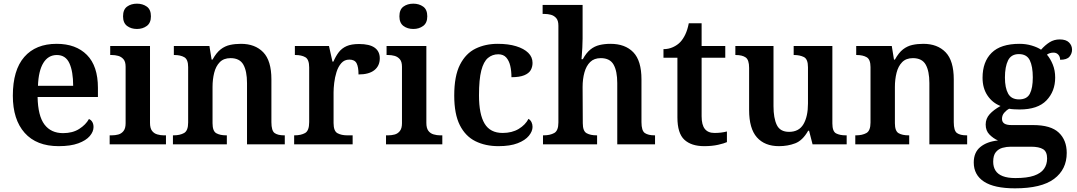

<svg xmlns="http://www.w3.org/2000/svg" viewBox="-20 -787 5874 1047"><path d="M300 10Q179 10 114.5 -62.5Q50 -135 50 -265Q50 -405 112.5 -476.5Q175 -548 289 -548Q394 -548 454 -487.5Q514 -427 514 -308V-258H185Q187 -155 222.5 -108Q258 -61 324 -61Q376 -61 412 -84Q448 -107 465 -138Q477 -133 483.5 -121.5Q490 -110 490 -94Q490 -69 469.5 -45Q449 -21 407 -5.5Q365 10 300 10ZM379 -319Q379 -397 358.5 -442Q338 -487 290 -487Q243 -487 216.5 -444Q190 -401 187 -319Z M578 0V-49H590Q608 -49 625 -53.5Q642 -58 653.5 -72.5Q665 -87 665 -115V-423Q665 -451 653 -464.5Q641 -478 624 -482.5Q607 -487 590 -487H581V-536H798V-117Q798 -88 809 -73.5Q820 -59 838 -54Q856 -49 872 -49H885V0ZM727 -629Q695 -629 673 -645.5Q651 -662 651 -698Q651 -735 673 -751Q695 -767 727 -767Q758 -767 780.5 -751Q803 -735 803 -698Q803 -662 780.5 -645.5Q758 -629 727 -629Z M923 0V-49H927Q961 -49 983.5 -61.5Q1006 -74 1006 -119V-421Q1006 -463 985 -475Q964 -487 931 -487H928V-536H1122L1134 -462H1139Q1160 -500 1183.5 -518Q1207 -536 1234.5 -542Q1262 -548 1294 -548Q1371 -548 1415.5 -502Q1460 -456 1460 -354V-121Q1460 -74 1477.5 -61.5Q1495 -49 1529 -49H1533V0H1327V-334Q1327 -399 1307 -434.5Q1287 -470 1237 -470Q1200 -470 1178.5 -448Q1157 -426 1148 -390Q1139 -354 1139 -313V-115Q1139 -72 1159.5 -60.5Q1180 -49 1213 -49H1217V0Z M1584 0V-49H1587Q1621 -49 1643.5 -61.5Q1666 -74 1666 -121V-419Q1666 -463 1645 -475Q1624 -487 1591 -487H1588V-536H1774L1793 -451H1798Q1811 -481 1827.5 -502.5Q1844 -524 1870 -535.5Q1896 -547 1938 -547Q1995 -547 2023 -527Q2051 -507 2051 -469Q2051 -428 2021.5 -404.5Q1992 -381 1935 -381Q1935 -422 1924.5 -442Q1914 -462 1885 -462Q1858 -462 1841 -442.5Q1824 -423 1815 -394Q1806 -365 1802.5 -335Q1799 -305 1799 -284V-116Q1799 -72 1820.5 -60.5Q1842 -49 1873 -49H1903V0Z M2085 0V-49H2097Q2115 -49 2132 -53.5Q2149 -58 2160.5 -72.5Q2172 -87 2172 -115V-423Q2172 -451 2160 -464.5Q2148 -478 2131 -482.5Q2114 -487 2097 -487H2088V-536H2305V-117Q2305 -88 2316 -73.5Q2327 -59 2345 -54Q2363 -49 2379 -49H2392V0ZM2234 -629Q2202 -629 2180 -645.5Q2158 -662 2158 -698Q2158 -735 2180 -751Q2202 -767 2234 -767Q2265 -767 2287.5 -751Q2310 -735 2310 -698Q2310 -662 2287.5 -645.5Q2265 -629 2234 -629Z M2698 10Q2627 10 2572.5 -17Q2518 -44 2487.5 -104.5Q2457 -165 2457 -266Q2457 -373 2488.5 -434.5Q2520 -496 2573.5 -522Q2627 -548 2694 -548Q2752 -548 2794.5 -535Q2837 -522 2860.5 -499Q2884 -476 2884 -444Q2884 -422 2874 -404.5Q2864 -387 2838.5 -376.5Q2813 -366 2769 -366Q2769 -400 2762.5 -428Q2756 -456 2740.5 -473.5Q2725 -491 2697 -491Q2665 -491 2641 -471Q2617 -451 2604.5 -402.5Q2592 -354 2592 -267Q2592 -164 2622.5 -113Q2653 -62 2721 -62Q2772 -62 2808.5 -84Q2845 -106 2862 -139Q2873 -132 2878.5 -120.5Q2884 -109 2884 -95Q2884 -71 2864 -46.5Q2844 -22 2803 -6Q2762 10 2698 10Z M2941 0V-49H2945Q2979 -49 3002 -61.5Q3025 -74 3025 -119V-647Q3025 -675 3013 -688.5Q3001 -702 2984 -706.5Q2967 -711 2950 -711H2939V-760H3157V-577Q3157 -553 3155.5 -527Q3154 -501 3152.5 -482.5Q3151 -464 3151 -464H3158Q3177 -499 3199.5 -517Q3222 -535 3249.5 -541.5Q3277 -548 3309 -548Q3389 -548 3433.5 -502Q3478 -456 3478 -354V-121Q3478 -74 3496.5 -61.5Q3515 -49 3549 -49H3552V0H3346V-334Q3346 -399 3326 -434.5Q3306 -470 3256 -470Q3220 -470 3198.5 -449Q3177 -428 3167 -392Q3157 -356 3157 -313L3158 -115Q3158 -72 3179 -60.5Q3200 -49 3233 -49H3236V0Z M3820 10Q3750 10 3712 -25Q3674 -60 3674 -147V-472H3598V-519Q3626 -519 3650 -530Q3674 -541 3690 -558Q3705 -574 3717 -599Q3729 -624 3736 -660H3806V-536H3935V-472H3806V-153Q3806 -106 3823.5 -84Q3841 -62 3876 -62Q3895 -62 3911.5 -64Q3928 -66 3944 -70V-12Q3929 -5 3896 2.5Q3863 10 3820 10Z M4228 10Q4150 10 4107.5 -38Q4065 -86 4065 -187V-417Q4065 -461 4046 -474Q4027 -487 3992 -487H3990V-536H4198V-208Q4198 -143 4216 -105.5Q4234 -68 4283 -68Q4337 -68 4361.5 -110Q4386 -152 4386 -223V-420Q4386 -465 4363.5 -476Q4341 -487 4311 -487H4308V-536H4519V-114Q4519 -70 4539.5 -59.5Q4560 -49 4591 -49H4597V0H4411L4392 -74H4387Q4357 -21 4316.5 -5.5Q4276 10 4228 10Z M4644 0V-49H4648Q4682 -49 4704.5 -61.5Q4727 -74 4727 -119V-421Q4727 -463 4706 -475Q4685 -487 4652 -487H4649V-536H4843L4855 -462H4860Q4881 -500 4904.5 -518Q4928 -536 4955.5 -542Q4983 -548 5015 -548Q5092 -548 5136.5 -502Q5181 -456 5181 -354V-121Q5181 -74 5198.5 -61.5Q5216 -49 5250 -49H5254V0H5048V-334Q5048 -399 5028 -434.5Q5008 -470 4958 -470Q4921 -470 4899.5 -448Q4878 -426 4869 -390Q4860 -354 4860 -313V-115Q4860 -72 4880.5 -60.5Q4901 -49 4934 -49H4938V0Z M5515 240Q5402 240 5346 203.5Q5290 167 5290 99Q5290 44 5326 14.5Q5362 -15 5422 -21Q5397 -32 5376 -53Q5355 -74 5355 -108Q5355 -140 5376.5 -164Q5398 -188 5436 -209Q5392 -226 5365 -266Q5338 -306 5338 -363Q5338 -450 5387.5 -499Q5437 -548 5540 -548Q5575 -548 5606.5 -538.5Q5638 -529 5657 -516Q5679 -541 5703.5 -556.5Q5728 -572 5759 -572Q5793 -572 5809.5 -555.5Q5826 -539 5826 -516Q5826 -495 5812 -478Q5798 -461 5761 -461Q5761 -478 5751 -489Q5741 -500 5725 -500Q5704 -500 5689 -489Q5708 -467 5721 -435Q5734 -403 5734 -364Q5734 -289 5686.5 -239.5Q5639 -190 5540 -190Q5528 -190 5510.5 -191Q5493 -192 5483 -194Q5468 -186 5456 -172Q5444 -158 5444 -139Q5444 -122 5456.5 -113.5Q5469 -105 5496 -105H5614Q5710 -105 5753.5 -64Q5797 -23 5797 47Q5797 137 5728 188.5Q5659 240 5515 240ZM5517 184Q5581 184 5618.5 171Q5656 158 5673 134Q5690 110 5690 77Q5690 40 5668 26.5Q5646 13 5602 13H5492Q5469 13 5447 19Q5425 25 5410.5 42.5Q5396 60 5396 95Q5396 123 5408.5 143Q5421 163 5448 173.5Q5475 184 5517 184ZM5537 -245Q5580 -245 5596 -276Q5612 -307 5612 -365Q5612 -425 5595.5 -458.5Q5579 -492 5536 -492Q5494 -492 5477 -457.5Q5460 -423 5460 -364Q5460 -308 5477.5 -276.5Q5495 -245 5537 -245Z"/></svg>

Font: Noto Nastaliq Urdu SemiBold
Style: Regular
Weight: 600
Version: Version 3.007